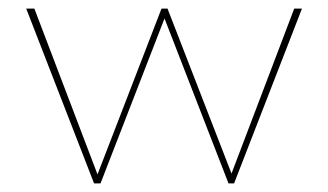

<svg xmlns="http://www.w3.org/2000/svg" viewBox="-20 -427 764 447"><path d="M683 -407 525 0H512L363 -384L214 0H199L41 -407H60L207 -21L356 -407H370L519 -23L665 -407Z"/></svg>

Font: Ysabeau Thin
Style: Regular
Weight: 200
Designer: Christian Thalmann (Catharsis Fonts)
Version: Version 0.003